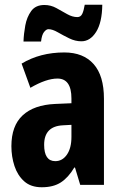

<svg xmlns="http://www.w3.org/2000/svg" viewBox="-20 -779 512 809"><path d="M251 -558Q331 -558 374.5 -509Q418 -460 418 -363V0H318L296 -73H293Q268 -31 236.5 -10.5Q205 10 156 10Q110 10 82 -15Q54 -40 41 -79.5Q28 -119 28 -163Q28 -249 75.5 -293Q123 -337 212 -341L281 -344V-364Q281 -448 222 -448Q175 -448 108 -409L71 -511Q149 -558 251 -558ZM245 -251Q166 -247 166 -169Q166 -100 213 -100Q243 -100 262 -127.5Q281 -155 281 -202V-253ZM79 -604Q80 -636 86.5 -671.5Q93 -707 111.5 -732.5Q130 -758 167 -758Q194 -758 217.5 -745Q241 -732 263 -719.5Q285 -707 306 -707Q320 -707 326.5 -720.5Q333 -734 337 -759H411Q410 -684 385 -644.5Q360 -605 323 -605Q297 -605 271.5 -617.5Q246 -630 223.5 -643Q201 -656 184 -656Q175 -656 165.5 -644Q156 -632 153 -604Z"/></svg>

Font: Noto Sans Bengali ExtraCondensed
Style: Bold
Weight: 700
Width: 2
Designer: Joana Ranito - Universal Thirst; Jelle Bosma - Monotype Design Team
Foundry: Universal Thirst ehf.
Version: Version 3.000; ttfautohint (v1.8.4.7-5d5b)